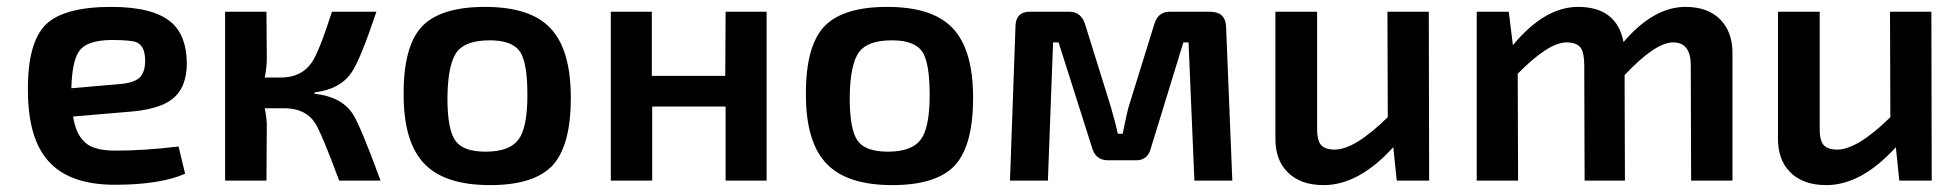

<svg xmlns="http://www.w3.org/2000/svg" viewBox="-20 -524 5677 557"><path d="M517 -20Q444 12 313 12Q182 12 121 -56Q62 -121 61 -258Q59 -399 113 -453Q166 -504 303 -504Q425 -504 477 -459Q521 -421 522 -341Q522 -269 479 -236Q439 -205 345 -199L192 -186Q201 -128 234 -105Q260 -87 316 -87Q398 -87 498 -99ZM326 -280Q367 -283 384 -298Q402 -314 401 -352Q400 -390 377 -401Q361 -408 302 -408Q236 -407 213 -380Q189 -352 187 -268Z M892 -252Q970 -244 1003 -194Q1025 -161 1084 0H964Q912 -140 894 -167Q867 -209 807 -210H748Q753 -187 754 -164L753 0H633V-490H753L754 -354Q754 -329 748 -299H794Q854 -299 884 -342Q906 -374 943 -490H1072Q1025 -350 1000 -314Q967 -265 893 -256Z M1576 -443Q1636 -381 1636 -240Q1636 -102 1583 -44Q1529 13 1402 13Q1272 13 1213 -47Q1151 -109 1151 -249Q1150 -388 1203 -446Q1257 -504 1387 -504Q1518 -504 1576 -443ZM1306 -374Q1279 -339 1278 -240Q1278 -148 1301 -116Q1323 -84 1389 -84Q1458 -84 1484 -119Q1510 -153 1510 -249Q1510 -343 1488 -375Q1465 -407 1401 -407Q1331 -407 1306 -374Z M2204 0H2085V-215H1872V0H1752V-490H1871V-304H2084L2085 -490H2204Z M2743 -443Q2803 -381 2803 -240Q2803 -102 2750 -44Q2696 13 2569 13Q2439 13 2380 -47Q2318 -109 2318 -249Q2317 -388 2370 -446Q2424 -504 2554 -504Q2685 -504 2743 -443ZM2473 -374Q2446 -339 2445 -240Q2445 -148 2468 -116Q2490 -84 2556 -84Q2625 -84 2651 -119Q2677 -153 2677 -249Q2677 -343 2655 -375Q2632 -407 2568 -407Q2498 -407 2473 -374Z M3490 -490Q3536 -490 3537 -445L3555 0H3445L3428 -401H3413L3319 -95Q3310 -59 3276 -59H3194Q3157 -59 3147 -99L3051 -401H3035L3020 0H2910L2926 -448Q2927 -490 2968 -490H3082Q3118 -490 3129 -450L3202 -216Q3219 -156 3223 -136H3237Q3250 -200 3253 -210L3329 -455Q3340 -490 3373 -490Z M4126 0H4032L4022 -97Q3922 13 3820 13Q3752 13 3715 -25Q3679 -61 3680 -125V-490H3801V-157Q3800 -120 3811 -105Q3823 -90 3852 -90Q3910 -90 4006 -184L4005 -490H4125Z M4369 -393Q4461 -504 4558 -504Q4670 -504 4690 -402Q4777 -504 4870 -504Q4935 -504 4971 -467Q5007 -430 5006 -366V0H4886L4885 -334Q4885 -401 4834 -401Q4782 -401 4693 -306L4694 0H4577L4576 -334Q4576 -370 4566 -385Q4554 -401 4525 -401Q4472 -401 4383 -310L4384 0H4264V-490H4357Z M5584 0H5490L5480 -97Q5380 13 5278 13Q5210 13 5173 -25Q5137 -61 5138 -125V-490H5259V-157Q5258 -120 5269 -105Q5281 -90 5310 -90Q5368 -90 5464 -184L5463 -490H5583Z"/></svg>

Font: Taylor Sans Upright Semi Bold
Style: Regular
Weight: 600
Italic angle: -8°
Designer: Natanael Gama
Version: Version 1.001 September 8, 2015